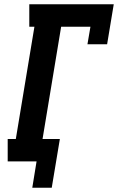

<svg xmlns="http://www.w3.org/2000/svg" viewBox="-20 -755 552 898"><path d="M131 123 151 0H16V-105H54L141 -630H117V-735H512L481 -548H389L403 -630H266L179 -105H260L222 123Z"/></svg>

Font: Iosevka Curly Slab XBdObl
Style: Regular
Weight: 800
Italic angle: -9°
Monospace: yes
Designer: Belleve Invis
Foundry: Belleve Invis
Version: Version 11.1.0; ttfautohint (v1.8.3)